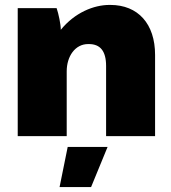

<svg xmlns="http://www.w3.org/2000/svg" viewBox="-20 -553 696 780"><path d="M52 0H251V-263C251 -324 285 -374 338 -374H341C387 -374 411 -346 411 -285V0H610V-330C610 -456 541 -533 428 -533H425C361 -533 284 -502 227 -432C227 -454 218 -497 210 -520H52ZM222 207H350L417 44H255Z"/></svg>

Font: Fixel Display Black
Style: Regular
Weight: 900
Designer: AlfaBravo + MacPaw
Foundry: Kyrylo Tkachov, Marchela Mozhyna, Serhii Makarenko, Maria Weinstein, Zakhar Kryvoshyya
Version: Version 1.211